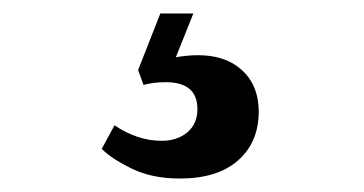

<svg xmlns="http://www.w3.org/2000/svg" viewBox="-20 -29 540 285"><path d="M247 236Q206 236 176 221.5Q146 207 131 192L150 157Q184 180 220 180Q243 180 258 167.5Q273 155 273 133Q273 93 226 93Q208 93 193 97L185 75L218 -9H267L241 56Q299 46 331.5 69Q364 92 364 137Q364 182 333.5 209Q303 236 247 236Z"/></svg>

Font: Literata 36pt SemiBold
Style: Regular
Weight: 600
Designer: Latin by Veronika Burian and Jose Scaglione. Greek by Irene Vlachou. Cyrillic by Vera Evstafieva.
Foundry: TypeTogether
Version: Version 3.002